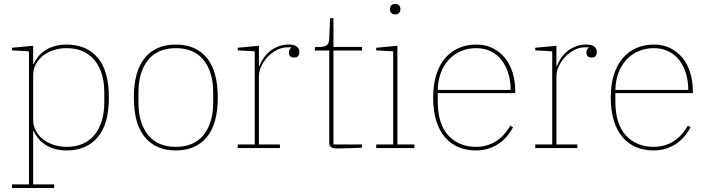

<svg xmlns="http://www.w3.org/2000/svg" viewBox="-20 -741 3548 961"><path d="M40 182H125V-484L40 -489V-502L146 -512V-421H149Q157 -440 171 -457.5Q185 -475 205.5 -488.5Q226 -502 253 -510Q280 -518 313 -518Q413 -518 469 -452Q525 -386 525 -253Q525 -120 469 -54Q413 12 313 12Q280 12 253 4Q226 -4 205.5 -17.5Q185 -31 171 -48.5Q157 -66 149 -85H146V182H251V200H40ZM313 -6Q404 -6 453 -66Q502 -126 502 -229V-277Q502 -380 453 -440Q404 -500 313 -500Q280 -500 250 -490.5Q220 -481 196.5 -463Q173 -445 159.5 -420Q146 -395 146 -365V-141Q146 -111 159.5 -86Q173 -61 196.5 -43Q220 -25 250 -15.5Q280 -6 313 -6Z M860 -6Q951 -6 999 -65.5Q1047 -125 1047 -228V-278Q1047 -381 999 -440.5Q951 -500 860 -500Q769 -500 721 -440.5Q673 -381 673 -278V-228Q673 -125 721 -65.5Q769 -6 860 -6ZM860 12Q760 12 705 -54.5Q650 -121 650 -253Q650 -385 705 -451.5Q760 -518 860 -518Q960 -518 1015 -451.5Q1070 -385 1070 -253Q1070 -121 1015 -54.5Q960 12 860 12Z M1170 -18H1255V-484L1170 -489V-502L1276 -512V-411H1279Q1286 -430 1298.5 -449Q1311 -468 1329.5 -483.5Q1348 -499 1372 -508.5Q1396 -518 1426 -518Q1478 -518 1478 -480Q1478 -453 1452 -453Q1426 -453 1426 -479Q1426 -487 1430 -493.5Q1434 -500 1438 -502V-504H1416Q1392 -504 1367 -491.5Q1342 -479 1322 -458.5Q1302 -438 1289 -412Q1276 -386 1276 -359V-18H1381V0H1170Z M1668 2Q1645 2 1636.5 -5Q1628 -12 1628 -29V-488H1556V-506H1579Q1605 -506 1616 -515Q1627 -524 1628 -547L1632 -650H1649V-506H1792V-488H1649V-18H1792V-2Q1781 -1 1764 -0.5Q1747 0 1729 0.5Q1711 1 1694.5 1.5Q1678 2 1668 2Z M1958 -669Q1945 -669 1938.5 -676Q1932 -683 1932 -694V-696Q1932 -707 1938.5 -714Q1945 -721 1958 -721Q1971 -721 1977.5 -714Q1984 -707 1984 -696V-694Q1984 -683 1977.5 -676Q1971 -669 1958 -669ZM1863 -18H1948V-484L1863 -489V-502L1969 -512V-18H2054V0H1863Z M2362 12Q2315 12 2276 -4Q2237 -20 2208.5 -52.5Q2180 -85 2164 -135Q2148 -185 2148 -253Q2148 -317 2163.5 -366.5Q2179 -416 2207.5 -449.5Q2236 -483 2276 -500.5Q2316 -518 2364 -518Q2409 -518 2445 -500.5Q2481 -483 2506.5 -452Q2532 -421 2545.5 -378Q2559 -335 2559 -284V-275H2171V-234Q2171 -120 2224 -63Q2277 -6 2362 -6Q2395 -6 2422 -15Q2449 -24 2470 -39Q2491 -54 2507 -73Q2523 -92 2534 -112L2548 -104Q2537 -84 2521 -63.5Q2505 -43 2482 -26Q2459 -9 2429 1.5Q2399 12 2362 12ZM2536 -291Q2536 -336 2524 -374.5Q2512 -413 2490 -441Q2468 -469 2436 -484.5Q2404 -500 2364 -500Q2322 -500 2287 -485Q2252 -470 2226.5 -442.5Q2201 -415 2186.5 -376.5Q2172 -338 2171 -291Z M2659 -18H2744V-484L2659 -489V-502L2765 -512V-411H2768Q2775 -430 2787.5 -449Q2800 -468 2818.5 -483.5Q2837 -499 2861 -508.5Q2885 -518 2915 -518Q2967 -518 2967 -480Q2967 -453 2941 -453Q2915 -453 2915 -479Q2915 -487 2919 -493.5Q2923 -500 2927 -502V-504H2905Q2881 -504 2856 -491.5Q2831 -479 2811 -458.5Q2791 -438 2778 -412Q2765 -386 2765 -359V-18H2870V0H2659Z M3251 12Q3204 12 3165 -4Q3126 -20 3097.5 -52.5Q3069 -85 3053 -135Q3037 -185 3037 -253Q3037 -317 3052.5 -366.5Q3068 -416 3096.5 -449.5Q3125 -483 3165 -500.5Q3205 -518 3253 -518Q3298 -518 3334 -500.5Q3370 -483 3395.5 -452Q3421 -421 3434.5 -378Q3448 -335 3448 -284V-275H3060V-234Q3060 -120 3113 -63Q3166 -6 3251 -6Q3284 -6 3311 -15Q3338 -24 3359 -39Q3380 -54 3396 -73Q3412 -92 3423 -112L3437 -104Q3426 -84 3410 -63.5Q3394 -43 3371 -26Q3348 -9 3318 1.5Q3288 12 3251 12ZM3425 -291Q3425 -336 3413 -374.5Q3401 -413 3379 -441Q3357 -469 3325 -484.5Q3293 -500 3253 -500Q3211 -500 3176 -485Q3141 -470 3115.5 -442.5Q3090 -415 3075.5 -376.5Q3061 -338 3060 -291Z"/></svg>

Font: IBM Plex Serif Thin
Style: Regular
Weight: 100
Designer: Mike Abbink, Paul van der Laan, Pieter van Rosmalen
Foundry: Bold Monday
Version: Version 3.001